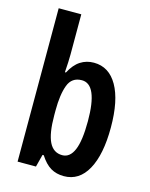

<svg xmlns="http://www.w3.org/2000/svg" viewBox="-116 -834 718 919"><g transform="rotate(15 243.0 -375.0)"><path d="M171 -560Q171 -544 170 -522Q169 -500 167 -472H172Q194 -514 223.5 -533Q253 -552 290 -552Q365 -552 406.5 -479.5Q448 -407 448 -273Q448 -139 407 -64.5Q366 10 290 10Q253 10 225 -6.5Q197 -23 172 -62H166L150 0H59V-760H171ZM256 -456Q206 -456 188.5 -409Q171 -362 171 -284V-260Q171 -170 192 -127.5Q213 -85 257 -85Q295 -85 314.5 -131Q334 -177 334 -274Q334 -456 256 -456Z"/></g></svg>

Font: Noto Sans Thai ExtCond SemBd
Style: Regular
Weight: 600
Width: 2
Designer: Monotype Design Team
Foundry: Monotype Imaging Inc.
Version: Version 2.002; ttfautohint (v1.8.4.7-5d5b)